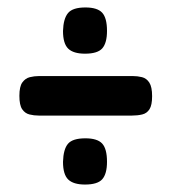

<svg xmlns="http://www.w3.org/2000/svg" viewBox="-20 -518 461 515"><path d="M84 -208Q71 -208 59 -211Q47 -214 39.5 -225Q32 -236 32 -261Q32 -286 40 -297Q48 -308 60 -311Q72 -314 85 -314H336Q349 -314 361 -311Q373 -308 380.5 -296.5Q388 -285 388 -260Q388 -236 381 -225Q374 -214 361.5 -211Q349 -208 334 -208ZM208 -23Q177 -23 163 -36.5Q149 -50 149 -84Q150 -118 162.5 -132.5Q175 -147 209 -147Q241 -147 254 -133Q267 -119 267 -84Q267 -52 254.5 -37.5Q242 -23 208 -23ZM208 -374Q177 -374 163 -387.5Q149 -401 149 -435Q150 -468 162.5 -483Q175 -498 209 -498Q241 -498 254 -484Q267 -470 267 -435Q267 -403 254.5 -388.5Q242 -374 208 -374Z"/></svg>

Font: Fredoka SemiCondensed Medium
Style: Regular
Weight: 500
Width: 4
Designer: Ben Nathan
Foundry: Milena B. Brandão, Ben Nathan
Version: Version 2.001